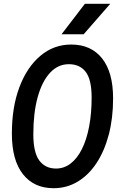

<svg xmlns="http://www.w3.org/2000/svg" viewBox="-20 -976 640 1011"><path d="M262 15Q159 15 100.8 -58.8Q42.5 -132.5 42.5 -272.5Q42.5 -411.5 82.2 -517Q122 -622.5 192.5 -682Q263 -741.5 355 -741.5Q459.5 -741.5 517.5 -668.5Q575.5 -595.5 575.5 -458Q575.5 -354 552.8 -267.2Q530 -180.5 488.2 -117.2Q446.5 -54 389 -19.5Q331.5 15 262 15ZM275 -88.5Q317.5 -88.5 352 -115Q386.5 -141.5 411.2 -190.8Q436 -240 449.2 -309Q462.5 -378 462.5 -462.5Q462.5 -556.5 431.5 -597.2Q400.5 -638 342.5 -638Q285.5 -638 243.5 -592.8Q201.5 -547.5 178.5 -464.8Q155.5 -382 155.5 -269.5Q155.5 -173 187 -130.8Q218.5 -88.5 275 -88.5ZM420.5 -795.5H304L427 -956H560.5Z"/></svg>

Font: Spline Sans Mono Medium
Style: Italic
Weight: 500
Italic angle: -4°
Monospace: yes
Designer: Eben Sorkin, Mirko Velimirovic
Foundry: Sorkin Type
Version: Version 1.004